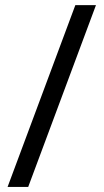

<svg xmlns="http://www.w3.org/2000/svg" viewBox="-20 -734 407 754"><path d="M356.9 -713.9 90.8 0H9.8L275.9 -713.9Z"/></svg>

Font: OpenSans
Style: Regular
Weight: 400
Foundry: Ascender Corporation
Version: Version 1.10